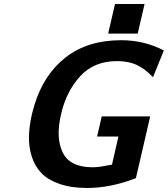

<svg xmlns="http://www.w3.org/2000/svg" viewBox="-20 -915 835 955"><path d="M518 -748 552 -895H699L665 -748ZM139 -348Q150 -388 151 -392Q197 -544 306.5 -629.5Q416 -715 583 -715Q697 -715 795 -664L741 -531Q739 -533 725 -546.5Q711 -560 699.5 -568.5Q688 -577 668 -588Q648 -599 620.5 -605Q593 -611 561 -611Q448 -611 379 -536Q310 -461 284 -348Q256 -230 292 -156.5Q328 -83 440 -83Q459 -83 480 -86Q501 -89 517 -92.5Q533 -96 537 -96L569 -236H463L486 -336H727L656 -29Q531 20 413 20Q334 20 276.5 0Q219 -20 186.5 -53.5Q154 -87 138.5 -134.5Q123 -182 124 -234.5Q125 -287 139 -348Z"/></svg>

Font: Coval
Style: ExtraBold Italic
Weight: 800
Foundry: Context Ltd
Version: Version 001.000